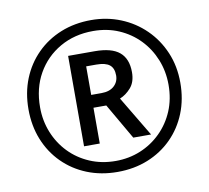

<svg xmlns="http://www.w3.org/2000/svg" viewBox="-81 -814 993 914"><g transform="rotate(-10 416.0 -357.0)"><path d="M416 10Q336 10 269 -17Q202 -44 152.5 -93.5Q103 -143 76 -210Q49 -277 49 -357Q49 -437 76 -504Q103 -571 152.5 -620.5Q202 -670 269 -697Q336 -724 416 -724Q492 -724 558.5 -697Q625 -670 675.5 -620.5Q726 -571 754.5 -504Q783 -437 783 -357Q783 -277 756 -210Q729 -143 679.5 -93.5Q630 -44 563 -17Q496 10 416 10ZM416 -43Q480 -43 536 -66Q592 -89 635 -131.5Q678 -174 702 -231Q726 -288 726 -357Q726 -422 703 -479Q680 -536 638.5 -579Q597 -622 540.5 -646.5Q484 -671 416 -671Q326 -671 255.5 -630.5Q185 -590 145 -519.5Q105 -449 105 -357Q105 -292 128 -235Q151 -178 192.5 -135Q234 -92 291 -67.5Q348 -43 416 -43ZM279 -138V-575H407Q489 -575 527 -543Q565 -511 565 -446Q565 -399 541 -371.5Q517 -344 487 -332L603 -138H517L417 -311H355V-138ZM355 -373H405Q444 -373 466 -393Q488 -413 488 -444Q488 -479 468 -495Q448 -511 404 -511H355Z"/></g></svg>

Font: Noto IKEA Simplified Chinese
Style: Regular
Weight: 400
Designer: Monotype Design Team
Foundry: Monotype Imaging Inc.
Version: Version 1.100